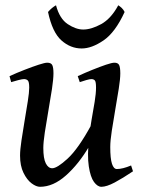

<svg xmlns="http://www.w3.org/2000/svg" viewBox="-20 -698 552 738"><path d="M491.2 -39.6Q452.1 -13.2 420.9 3.4Q389.6 20 369.6 20Q355 20 341.3 1.5Q327.6 -17.1 321.3 -58.6Q314.9 -100.1 322.3 -168.5Q325.7 -201.7 332 -237.8Q338.4 -273.9 343.8 -306.4Q349.1 -338.9 349.1 -361.3Q349.1 -383.8 344.5 -388.9Q339.8 -394 331.1 -394Q325.2 -394 311.3 -390.1Q297.4 -386.2 286.6 -382.3L278.8 -405.3Q306.2 -418 335.2 -429.7Q364.3 -441.4 387.2 -449.2Q410.2 -457 419.9 -457Q433.6 -457 438 -447.8Q442.4 -438.5 442.4 -416Q442.4 -394.5 436.5 -357.2Q430.7 -319.8 423.1 -276.9Q415.5 -233.9 409.7 -195.3Q403.8 -156.7 403.8 -132.8Q403.8 -88.4 410.4 -68.4Q417 -48.3 429.2 -48.3Q451.2 -48.3 483.9 -62ZM330.1 -216.3 322.3 -134.8Q282.7 -67.4 233.6 -23.7Q184.6 20 133.8 20Q119.1 20 101.3 6.6Q83.5 -6.8 70.3 -33.7Q57.1 -60.5 57.1 -100.1Q57.1 -122.1 62.5 -158.2Q67.9 -194.3 74.7 -234.6Q81.5 -274.9 86.9 -309.1Q92.3 -343.3 92.3 -361.3Q92.3 -383.8 86.7 -388.9Q81.1 -394 72.3 -394Q65.9 -394 50.5 -390.1Q35.2 -386.2 22.9 -382.3L16.6 -405.3Q44.4 -418 74.5 -429.7Q104.5 -441.4 128.4 -449.2Q152.3 -457 161.6 -457Q176.3 -457 180.9 -447.8Q185.5 -438.5 185.5 -416Q185.5 -394.5 179.7 -355.7Q173.8 -316.9 166 -272.7Q158.2 -228.5 152.3 -189.5Q146.5 -150.4 146.5 -129.4Q146.5 -88.9 156 -70.1Q165.5 -51.3 180.7 -51.3Q199.7 -51.3 240.2 -88.6Q280.8 -126 330.1 -216.3ZM459 -651.9Q422.9 -573.2 377.7 -542.5Q332.5 -511.7 293.9 -511.7Q251 -511.7 216.1 -542.7Q181.2 -573.7 164.6 -651.9Q171.4 -660.2 179.7 -667Q188 -673.8 195.3 -677.7Q209 -626 240.5 -605.2Q272 -584.5 299.8 -584.5Q330.6 -584.5 368.7 -605.2Q406.7 -626 434.6 -677.7Q440.9 -673.8 447.8 -667.5Q454.6 -661.1 459 -651.9Z"/></svg>

Font: Gentium Book Plus
Style: Italic
Weight: 400
Italic angle: -8°
Designer: Victor Gaultney, Annie Olsen, Iska Routamaa, Becca Hirsbrunner
Foundry: SIL International
Version: Version 6.101